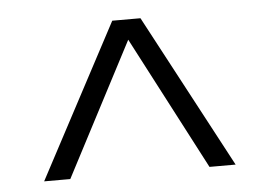

<svg xmlns="http://www.w3.org/2000/svg" viewBox="-37 -786 639 461"><g transform="rotate(-5 283.0 -555.0)"><path d="M52 -370 248.5 -740H316.5L513.5 -370H450.5L274.5 -707H291L115 -370Z"/></g></svg>

Font: Encode Sans SC Condensed Thin Light
Style: Regular
Weight: 300
Version: Version 3.002